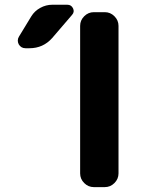

<svg xmlns="http://www.w3.org/2000/svg" viewBox="-20 -806 610 806"><path d="M111.3 -737.3Q125 -759.8 148.9 -772.9Q172.9 -786.1 199.2 -786.1H262.7Q279.3 -786.1 286.6 -771Q293.9 -755.9 282.2 -743.2L199.2 -646.5Q161.1 -603.5 103.5 -603.5H86.9Q68.4 -603.5 58.6 -620.1Q54.7 -627.9 54.7 -635.7Q54.7 -644.5 59.6 -652.3ZM374 -20.5Q350.6 -20.5 333.5 -37.6Q316.4 -54.7 316.4 -78.1V-697.3Q316.4 -720.7 333.5 -737.8Q350.6 -754.9 374 -754.9H419.9Q443.4 -754.9 460.4 -737.8Q477.5 -720.7 477.5 -697.3V-78.1Q477.5 -54.7 460.4 -37.6Q443.4 -20.5 419.9 -20.5Z"/></svg>

Font: Gen Jyuu Gothic Bold
Style: Bold
Weight: 700
Designer: [Source Han Sans]
Ryoko NISHIZUKA  (kana & ideographs); Paul D. Hunt (Latin, Greek & Cyrillic); Wenlong ZHANG  (bopomofo
Version: Version 1.002.20150607